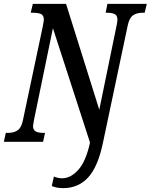

<svg xmlns="http://www.w3.org/2000/svg" viewBox="-38 -734 780 994"><path d="M230 229 241 180Q262 189 284 189Q328 189 367.5 145Q407 101 428 4L236 -588L138 -113Q133 -86 133 -82Q133 -61 147 -53.5Q161 -46 187 -46H195L185 0H-18L-8 -46H3Q34 -46 53.5 -59.5Q73 -73 81 -113L183 -595Q189 -627 189 -632Q189 -654 175 -661Q161 -668 132 -668H121L132 -714H304L476 -166L564 -594Q570 -622 570 -632Q570 -653 556.5 -660.5Q543 -668 517 -668H509L518 -714H722L711 -668H700Q670 -668 650.5 -654.5Q631 -641 623 -601L495 5Q469 130 418 185Q367 240 289 240Q255 240 230 229Z"/></svg>

Font: Noto Serif CondSemiBold
Style: Italic
Weight: 600
Width: 3
Italic angle: -12°
Designer: Monotype Design Team
Foundry: Monotype Imaging Inc.
Version: Version 1.001